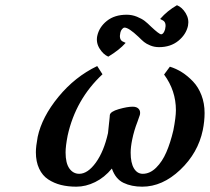

<svg xmlns="http://www.w3.org/2000/svg" viewBox="-20 -699 797 729"><path d="M750 -205.1Q731.9 -118.2 664.3 -54.2Q596.7 9.8 520 9.8Q479 9.8 448.7 -4.9Q418.5 -19.5 404.8 -59.1Q376.5 -24.9 341.1 -7.6Q305.7 9.8 270 9.8Q237.8 9.8 211.4 3.2Q185.1 -3.4 163.1 -17.8Q141.1 -32.2 128.7 -58.6Q116.2 -85 116.2 -121.1Q116.2 -142.6 123 -179.2Q139.2 -254.9 201.9 -331.3Q264.6 -407.7 349.1 -448.2L369.1 -417Q267.1 -321.8 236.8 -184.1Q229 -144 229 -120.1Q229 -79.6 243.4 -59.3Q257.8 -39.1 280.8 -39.1Q313 -39.1 343.8 -81.5Q374.5 -124 390.1 -193.8Q392.1 -207.5 394 -231Q394.5 -235.4 395.3 -242.7Q396 -250 396.5 -255.1Q397 -260.3 397 -262.2Q398.9 -275.4 431.2 -284.7Q463.4 -293.9 483.9 -293.9Q499 -293.9 506.6 -285.6Q514.2 -277.3 511.2 -263.2Q510.7 -262.2 502 -236.8Q488.8 -203.1 481.9 -168.9Q476.1 -140.6 476.1 -119.1Q476.1 -80.6 488.5 -59.8Q501 -39.1 522 -39.1Q549.3 -39.1 572.8 -62.3Q596.2 -85.4 611.6 -121.1Q627 -156.7 638.2 -204.1Q647.9 -253.9 647.9 -280.8Q647.9 -355 603 -416L625 -445.8Q648.9 -438.5 670.9 -424.6Q692.9 -410.6 712.9 -389.6Q732.9 -368.7 744.9 -337.6Q756.8 -306.6 756.8 -270Q756.8 -238.8 750 -205.1ZM460.9 -643.1Q481.4 -643.1 500 -635.5Q518.6 -627.9 529.5 -619.4Q540.5 -610.8 554.2 -597.2Q584.5 -568.8 591.8 -568.8Q601.1 -568.8 606.9 -587.9Q612.8 -612.8 599.1 -621.1Q597.7 -622.1 593 -624.3Q588.4 -626.5 587.9 -627L588.9 -627.9Q614.7 -657.7 651.9 -679.2Q671.4 -671.4 685.1 -648.9Q698.7 -626.5 693.8 -601.1Q686.5 -567.9 657 -543.9Q627.4 -520 584 -520Q565.9 -520 550.5 -526.4Q535.2 -532.7 526.9 -539.6Q518.6 -546.4 505.9 -559.1Q468.8 -594.2 453.1 -594.2Q448.2 -594.2 443.4 -588.4Q438.5 -582.5 437 -575.2Q431.2 -550.3 444.8 -542Q446.3 -541.5 449.2 -540Q452.1 -538.6 454.3 -537.6Q456.5 -536.6 457 -536.1L456.1 -535.2Q433.1 -509.3 391.1 -483.9Q372.1 -492.2 358.2 -514.4Q344.2 -536.6 349.1 -562Q356.4 -596.2 385.7 -619.6Q415 -643.1 460.9 -643.1Z"/></svg>

Font: Linear Smooth
Style: Bold Italic
Weight: 700
Designer: Philipp H. Poll, Flanker
Foundry: Philipp H. Poll, reworked by Flanker
Version: Version 1.061 | FøM Fix